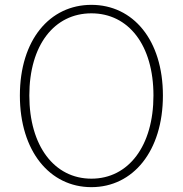

<svg xmlns="http://www.w3.org/2000/svg" viewBox="-20 -759 754 792"><path d="M357 13C529 13 652 -136 652 -365C652 -594 529 -739 357 -739C185 -739 62 -594 62 -365C62 -136 185 13 357 13ZM357 -22C204 -22 101 -157 101 -365C101 -573 204 -704 357 -704C510 -704 613 -573 613 -365C613 -157 510 -22 357 -22Z"/></svg>

Font: Harano Aji Gothic KR ExtraLight
Style: Regular
Weight: 250
Foundry: Masamichi Hosoda
Version: HaranoAjiGothicKR-ExtraLight version 20220220;ttx 4.29.1